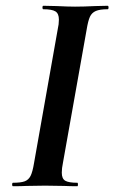

<svg xmlns="http://www.w3.org/2000/svg" viewBox="-20 -645 396 665"><path d="M25 -12Q52 -12 65.5 -17Q79 -22 86 -36Q93 -50 98 -81L180 -544Q184 -561 184 -577Q184 -598 172 -605.5Q160 -613 130 -613Q127 -613 127 -619Q127 -625 130 -625L176 -624Q216 -622 240 -622Q270 -622 310 -624L353 -625Q356 -625 356 -619Q356 -613 353 -613Q326 -613 312 -607Q298 -601 291.5 -587Q285 -573 280 -542L198 -81Q194 -62 194 -47Q194 -26 206 -19Q218 -12 248 -12Q250 -12 250 -6Q250 0 248 0Q220 0 203 -1L136 -2L71 -1Q54 0 25 0Q22 0 22 -6Q22 -12 25 -12Z"/></svg>

Font: Cormorant Garamond
Style: Bold Italic
Weight: 700
Italic angle: -10°
Designer: Christian Thalmann (Catharsis Fonts)
Foundry: Catharsis Fonts
Version: Version 4.000